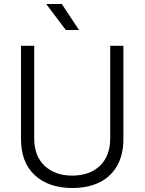

<svg xmlns="http://www.w3.org/2000/svg" viewBox="-20 -929 723 960"><path d="M341 11Q224 11 154.5 -52.5Q85 -116 85 -234V-700H151V-238Q151 -149 203 -100Q255 -51 341 -51Q428 -51 479.5 -100Q531 -149 531 -238V-700H597V-234Q597 -155 565.5 -100Q534 -45 477 -17Q420 11 341 11ZM309 -779 211 -909H289L375 -779Z"/></svg>

Font: SUSE Thin Light
Style: Regular
Weight: 300
Version: Version 1.000